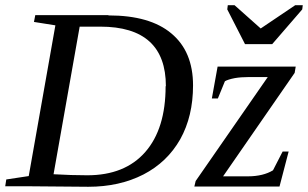

<svg xmlns="http://www.w3.org/2000/svg" viewBox="-30 -713 1179 735"><path d="M604 -383H605Q605 -611 354 -611H275L175 -46Q244 -42 304 -42Q448 -42 526 -131Q604 -220 604 -383ZM384 -655 386 -654Q544 -654 626 -585Q709 -516 709 -386Q709 -268 660 -180Q610 -92 519 -45Q427 2 308 2L73 0H-10L-6 -26L80 -39L182 -616L100 -629L105 -655ZM714 1 719 -20 995 -418H922Q892 -418 869 -414Q843 -409 831 -402L804 -336H781L803 -458H1102L1098 -434L824 -38H920Q948 -38 973 -44Q997 -50 1015 -61L1052 -133H1075L1040 1ZM868 -693 968 -604 1100 -693H1129L1127 -677L1012 -544H908L840 -677L842 -693Z"/></svg>

Font: Libra Serif Modern
Style: Italic
Weight: 400
Italic angle: -12°
Designer: Stefan Peev, Context Ltd
Foundry: Stefan Peev, Context Ltd
Version: Version 1.000